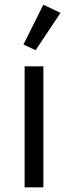

<svg xmlns="http://www.w3.org/2000/svg" viewBox="-20 -799 290 819"><path d="M238 -744 165 -779 80 -609 132 -585ZM165 0V-516H85V0Z"/></svg>

Font: LVC Sans
Style: Regular
Weight: 400
Designer: Mike Abbink, Paul van der Laan, Pieter van Rosmalen
Foundry: Bold Monday
Version: Version 3.0